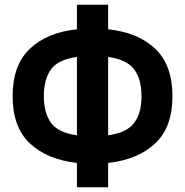

<svg xmlns="http://www.w3.org/2000/svg" viewBox="-20 -754 778 806"><path d="M303 32V-70Q178 -84 105.5 -152Q33 -220 33 -350Q33 -481 105.5 -549.5Q178 -618 303 -631V-734H434V-631Q559 -618 631.5 -549.5Q704 -481 704 -350Q704 -220 631.5 -152Q559 -84 434 -70V32ZM434 -186Q513 -197 543.5 -238.5Q574 -280 574 -350Q574 -421 543.5 -462.5Q513 -504 434 -515ZM303 -186V-515Q224 -504 194 -462.5Q164 -421 164 -350Q164 -280 194 -238.5Q224 -197 303 -186Z"/></svg>

Font: Zen Kaku Gothic New Black
Style: Regular
Weight: 900
Designer: Yoshimichi Ohira
Foundry: Positype
Version: Version 1.001